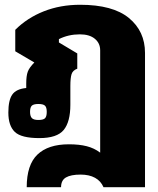

<svg xmlns="http://www.w3.org/2000/svg" viewBox="-20 -564 663 805"><path d="M269 41Q312 41 343.5 49Q375 57 400 76V-353Q400 -383 377.5 -401.5Q355 -420 315 -420Q267 -420 227 -400V-386L304 -340V-276Q285 -269 280 -253Q275 -237 275 -203V-125Q275 -53 247 -19Q219 15 145 15Q69 15 42 -11Q15 -37 15 -92Q15 -144 31.5 -167.5Q48 -191 90 -195V-214Q90 -246 96.5 -263.5Q103 -281 124 -302L44 -349V-439Q94 -489 163.5 -516.5Q233 -544 316 -544Q453 -544 520.5 -488.5Q588 -433 588 -342V221H414Q403 195 378.5 181.5Q354 168 318 168Q277 168 256.5 180Q236 192 236 221H92Q92 127 137 84Q182 41 269 41ZM176 -95Q176 -114 168.5 -121Q161 -128 141 -128Q121 -128 113.5 -121Q106 -114 106 -95Q106 -77 113.5 -69Q121 -61 141 -61Q161 -61 168.5 -68Q176 -75 176 -95Z"/></svg>

Font: Pridi
Style: Bold
Weight: 700
Designer: Katatrad Team
Foundry: CadsonDemak
Version: Version 1.001